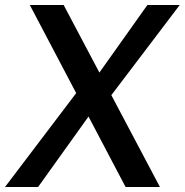

<svg xmlns="http://www.w3.org/2000/svg" viewBox="-26 -746 737 766"><path d="M93 -726H228L612 0H475ZM-6 0 295 -397 335 -292 126 0ZM356 -436 562 -726H691L402 -345Z"/></svg>

Font: Josefin Sans Medium
Style: Italic
Weight: 500
Italic angle: -7°
Designer: Santiago Orozco
Foundry: Typemade
Version: Version 2.000